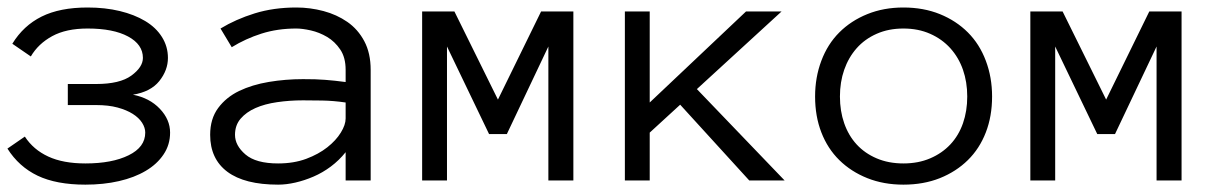

<svg xmlns="http://www.w3.org/2000/svg" viewBox="-21 -486 3316 517"><path d="M431.2 -330.1Q431.2 -296.9 408 -267.8Q384.8 -238.8 336.9 -231Q381.8 -222.2 409.4 -193.1Q437 -164.1 437 -128.9Q437 -96.2 419.4 -70.1Q401.9 -43.9 371.3 -25.9Q340.8 -7.8 299.3 1.7Q257.8 11.2 209 11.2Q130.9 11.2 80.3 -12.9Q29.8 -37.1 -1 -85.9L45.9 -118.2Q68.8 -83 108.9 -64.5Q148.9 -45.9 209 -45.9Q280.8 -45.9 325.4 -67.9Q370.1 -89.8 370.1 -128.9Q370.1 -142.1 361.6 -155.5Q353 -168.9 336.4 -179.4Q319.8 -189.9 295.4 -196.5Q271 -203.1 237.8 -203.1H161.6V-259.8H237.8Q301.8 -259.8 332.8 -282.5Q363.8 -305.2 363.8 -330.1Q363.8 -366.2 324 -387.7Q284.2 -409.2 214.8 -409.2Q157.2 -409.2 119.6 -388.7Q82 -368.2 62 -334L12.2 -368.2Q42 -417 91.1 -441.4Q140.1 -465.8 214.8 -465.8Q262.2 -465.8 301.5 -456.3Q340.8 -446.8 369.9 -429.4Q398.9 -412.1 415 -386.5Q431.2 -360.8 431.2 -330.1Z M544.9 -123Q544.9 -166 566.4 -195.1Q587.9 -224.1 622.8 -241Q657.7 -257.8 702.9 -265.4Q748 -272.9 794.9 -272.9Q813 -272.9 827.4 -272.5Q841.8 -272 854.7 -271Q867.7 -270 880.9 -268.6Q894 -267.1 909.7 -265.1V-297.9Q909.7 -331.1 895.3 -352.5Q880.9 -374 859.9 -386.5Q838.9 -398.9 815.9 -404.1Q793 -409.2 776.9 -409.2Q726.1 -409.2 683.1 -395.5Q640.1 -381.8 603 -358.9L572.8 -409.2Q613.8 -434.1 664.8 -450Q715.8 -465.8 776.9 -465.8Q814 -465.8 849.9 -456.3Q885.7 -446.8 914.3 -427Q942.9 -407.2 960 -375Q977.1 -342.8 977.1 -297.9V0H909.7V-76.2Q892.1 -54.2 869.9 -37.6Q847.7 -21 823.2 -10.5Q798.8 0 774.4 5.6Q750 11.2 728 11.2Q637.7 11.2 591.3 -23.4Q544.9 -58.1 544.9 -123ZM728 -45.9Q770 -45.9 803.5 -58.3Q836.9 -70.8 860.4 -89.4Q883.8 -107.9 896.7 -128.9Q909.7 -149.9 909.7 -167V-210Q877 -214.8 846.9 -215.3Q816.9 -215.8 794.9 -215.8Q758.8 -215.8 725.3 -210.9Q691.9 -206.1 667 -195.1Q642.1 -184.1 627 -166.5Q611.8 -148.9 611.8 -123Q611.8 -94.2 639.9 -70.1Q668 -45.9 728 -45.9Z M1522.9 0H1455.6V-360.8L1343.8 -125H1295.9L1182.6 -360.8V0H1115.7V-455.1H1202.6L1319.8 -217.8L1436 -455.1H1522.9Z M2091.8 0H1996.6L1810.5 -204.1L1728.5 -128.9V0H1661.6V-455.1H1728.5V-210L1987.8 -455.1H2083.5L1855.5 -246.1Z M2650.4 -226.1Q2650.4 -172.9 2633.5 -129.4Q2616.7 -85.9 2585.2 -54.9Q2553.7 -23.9 2509.8 -6.3Q2465.8 11.2 2411.6 11.2Q2358.4 11.2 2314.5 -6.3Q2270.5 -23.9 2239 -54.9Q2207.5 -85.9 2190.7 -129.4Q2173.8 -172.9 2173.8 -226.1Q2173.8 -277.8 2190.7 -322.5Q2207.5 -367.2 2239 -398.7Q2270.5 -430.2 2314.5 -448Q2358.4 -465.8 2411.6 -465.8Q2465.8 -465.8 2509.8 -448Q2553.7 -430.2 2585.2 -398.7Q2616.7 -367.2 2633.5 -322.5Q2650.4 -277.8 2650.4 -226.1ZM2583.5 -226.1Q2583.5 -265.1 2572 -298.1Q2560.5 -331.1 2538.1 -356Q2515.6 -380.9 2483.6 -395Q2451.7 -409.2 2411.6 -409.2Q2371.6 -409.2 2339.6 -395Q2307.6 -380.9 2285.6 -356Q2263.7 -331.1 2252.2 -298.1Q2240.7 -265.1 2240.7 -226.1Q2240.7 -187 2252.2 -154.1Q2263.7 -121.1 2285.6 -97.2Q2307.6 -73.2 2339.6 -59.6Q2371.6 -45.9 2411.6 -45.9Q2451.7 -45.9 2483.6 -59.6Q2515.6 -73.2 2538.1 -97.2Q2560.5 -121.1 2572 -154.1Q2583.5 -187 2583.5 -226.1Z M3160.6 0H3093.3V-360.8L2981.4 -125H2933.6L2820.3 -360.8V0H2753.4V-455.1H2840.3L2957.5 -217.8L3073.7 -455.1H3160.6Z"/></svg>

Font: Anonymous Pro
Style: Regular
Weight: 400
Monospace: yes
Designer: Mark Simonson
Version: Version 1.002